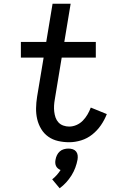

<svg xmlns="http://www.w3.org/2000/svg" viewBox="-20 -755 640 1030"><path d="M351 8Q321 8 292 1.5Q263 -5 239.5 -21.5Q216 -38 201 -63Q186 -88 179.5 -116Q173 -144 173.5 -174.5Q174 -205 179 -236L214 -446H92V-530H228L262 -735H359L325 -530H494V-446H311L274 -222Q271 -205 270 -188.5Q269 -172 271 -155.5Q273 -139 278 -124.5Q283 -110 293.5 -98.5Q304 -87 319.5 -81.5Q335 -76 351 -76Q371 -76 390.5 -84.5Q410 -93 424.5 -108Q439 -123 449.5 -141Q460 -159 467 -178L553 -143Q541 -112 521.5 -83.5Q502 -55 475 -33.5Q448 -12 415.5 -2Q383 8 351 8ZM300 255 260 207Q273 197 284.5 184Q296 171 305 157Q297 154 290.5 148.5Q284 143 280.5 135.5Q277 128 276.5 119Q276 110 278 101Q280 89 285.5 77.5Q291 66 300.5 57.5Q310 49 322.5 45.5Q335 42 347 42Q359 42 370 45.5Q381 49 388 57.5Q395 66 396.5 77.5Q398 89 396 101Q392 123 384 144.5Q376 166 363.5 186Q351 206 335 223.5Q319 241 300 255Z"/></svg>

Font: Iosevka Curly Medium Extended
Style: Italic
Weight: 500
Width: 7
Italic angle: -9°
Monospace: yes
Designer: Belleve Invis
Foundry: Belleve Invis
Version: Version 11.1.0; ttfautohint (v1.8.3)